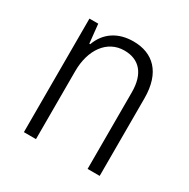

<svg xmlns="http://www.w3.org/2000/svg" viewBox="-126 -641 745 757"><g transform="rotate(30 246.5 -263.0)"><path d="M77 0H132V-310C132 -406 181 -477 260 -477C328 -477 367 -433 367 -349V0H422V-353C422 -471 362 -526 273 -526C203 -526 152 -492 130 -431H126L117 -517H77Z"/></g></svg>

Font: Noto Sans Thai UI Condensed Light
Style: Regular
Weight: 300
Width: 3
Designer: Monotype Design Team
Foundry: Monotype Imaging Inc.
Version: Version 1.901